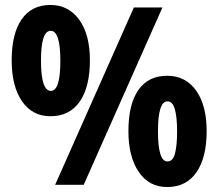

<svg xmlns="http://www.w3.org/2000/svg" viewBox="-20 -744 879 773"><path d="M183 -724Q256 -724 299 -664.5Q342 -605 342 -501Q342 -394 301 -335Q260 -276 183 -276Q110 -276 68.5 -336.5Q27 -397 27 -501Q27 -608 67 -666Q107 -724 183 -724ZM634 -714 317 0H202L519 -714ZM184 -620Q145 -620 145 -500Q145 -378 185 -378Q223 -378 223 -500Q223 -620 184 -620ZM653 -439Q727 -439 769.5 -379.5Q812 -320 812 -216Q812 -110 771 -50.5Q730 9 653 9Q580 9 538.5 -52Q497 -113 497 -216Q497 -324 537 -381.5Q577 -439 653 -439ZM654 -336Q616 -336 616 -215Q616 -94 654 -94Q676 -94 684.5 -126Q693 -158 693 -215Q693 -272 684 -304Q675 -336 654 -336Z"/></svg>

Font: Noto Sans Arabic Cond ExtBd
Style: Regular
Weight: 800
Width: 3
Designer: Monotype Design Team, Nadine Chahine, Nizar Qandah and Khaled Hosny
Foundry: Monotype Imaging Inc.
Version: Version 2.012; ttfautohint (v1.8.4.7-5d5b)